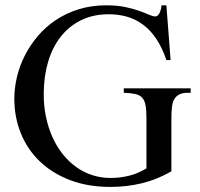

<svg xmlns="http://www.w3.org/2000/svg" viewBox="-20 -698 763 733"><path d="M696.8 -343.8Q676.8 -343.8 664.1 -337.2Q651.4 -330.6 644.5 -317.9Q639.2 -309.1 636.7 -291Q634.3 -272.9 634.3 -246.1V-43.9Q579.1 -12.2 521.5 1.7Q463.9 15.6 401.4 15.6Q314.9 15.6 247.1 -10.5Q179.2 -36.6 131.8 -82Q84.5 -127.4 59.6 -189Q34.7 -250.5 34.7 -321.3Q34.7 -361.8 44.7 -404.1Q54.7 -446.3 74.7 -485.8Q94.7 -525.4 124.3 -560.3Q153.8 -595.2 192.9 -621.3Q231.9 -647.5 280.3 -662.6Q328.6 -677.7 385.7 -677.7Q427.2 -677.7 458.3 -671.1Q489.3 -664.6 511.7 -656.5Q534.2 -648.4 548.8 -641.8Q563.5 -635.3 572.8 -635.3Q575.7 -635.3 579.3 -637Q583 -638.7 586.4 -643.6Q589.8 -648.4 592.5 -656.5Q595.2 -664.6 596.7 -677.7H615.2L631.3 -468.8H615.2Q599.1 -516.1 576.9 -549.3Q554.7 -582.5 526.6 -603.5Q498.5 -624.5 465.6 -634Q432.6 -643.6 395.5 -643.6Q335.4 -643.6 289.1 -620.6Q242.7 -597.7 211.2 -557.1Q179.7 -516.6 163.6 -461.7Q147.5 -406.7 147 -342.8Q146.5 -295.4 155.3 -252.9Q164.1 -210.4 180.2 -174.6Q196.3 -138.7 219.5 -109.6Q242.7 -80.6 271 -60.3Q299.3 -40 332.5 -29.3Q365.7 -18.6 402.3 -18.6Q437.5 -18.6 471.9 -26.9Q506.3 -35.2 539.1 -55.2V-246.1Q539.1 -277.3 535.6 -296.1Q532.2 -314.9 522.7 -325.2Q513.2 -335.4 496.3 -339.1Q479.5 -342.8 452.6 -343.8V-360.8H708V-343.8Z"/></svg>

Font: Doulos SIL APac
Style: Regular
Weight: 400
Designer: Walt Agee, Victor Gaultney, Peter Martin, Debbi Hosken, Becca Hirsbrunner
Foundry: SIL International
Version: Version 5.000